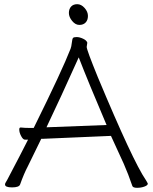

<svg xmlns="http://www.w3.org/2000/svg" viewBox="-20 -888 730 917"><path d="M389 -780.5Q378 -769 359 -769Q340 -769 324.5 -788Q309 -807 309 -826Q309 -845 319.5 -856.5Q330 -868 349 -868Q368 -868 384 -850Q400 -832 400 -812Q400 -792 389 -780.5ZM394 -664Q394 -650 447 -520Q615 -118 676 -29Q683 -18 686 -11Q686 -3 670 3Q654 9 634.5 9Q615 9 612 0Q593 -56 571 -106L510 -239L184 -225H177Q159 -188 114 -96Q94 -58 76 -7Q71 7 37.5 7Q4 7 4 -7Q4 -12 7.5 -17Q11 -22 15 -30Q85 -163 114 -221H99Q90 -221 81 -238Q72 -255 72 -269Q72 -279 78 -279H80Q98 -277 119 -277H141Q278 -554 317 -655Q321 -665 323 -683.5Q325 -702 328.5 -706.5Q332 -711 346 -711Q360 -711 377 -703Q394 -695 397 -684Q394 -665 394 -664ZM356 -614Q268 -418 202 -280L489 -291Q402 -495 356 -614Z"/></svg>

Font: Moon Stars Kai T Light
Style: Regular
Weight: 300
Designer: GuiWonder
Version: Version 1.101